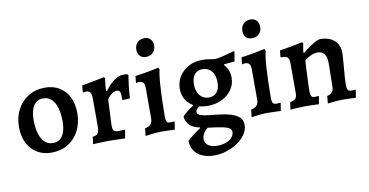

<svg xmlns="http://www.w3.org/2000/svg" viewBox="-86 -942 2732 1423"><g transform="rotate(-10 1280.0 -231.0)"><path d="M239 12Q178 12 131.5 -16Q85 -44 59 -95.5Q33 -147 33 -215Q33 -290 63.5 -347.5Q94 -405 148 -438Q202 -471 272 -471Q335 -471 381 -443Q427 -415 452 -364Q477 -313 477 -244Q477 -170 447 -111.5Q417 -53 363 -20.5Q309 12 239 12ZM262 -56Q308 -56 333.5 -93.5Q359 -131 359 -201Q359 -263 345.5 -306.5Q332 -350 306.5 -372.5Q281 -395 247 -395Q200 -395 174.5 -357.5Q149 -320 149 -250Q149 -187 163 -143.5Q177 -100 202 -78Q227 -56 262 -56Z M559 -51Q589 -54 599 -68.5Q609 -83 609 -124V-328Q609 -362 600 -375.5Q591 -389 568 -389Q562 -389 555.5 -387.5Q549 -386 549 -386L544 -393L548 -439Q588 -446 626.5 -453.5Q665 -461 691 -466Q717 -471 717 -471L725 -463Q725 -463 722.5 -448.5Q720 -434 718 -412Q716 -390 715 -367L721 -364Q752 -410 790 -437.5Q828 -465 861 -465Q877 -465 886 -463Q895 -461 895 -461L899 -454Q899 -454 896.5 -438.5Q894 -423 890.5 -397.5Q887 -372 884 -342Q881 -312 880 -283L823 -280Q823 -326 817.5 -341Q812 -356 795 -356Q777 -356 757 -342.5Q737 -329 720 -305Q720 -305 719 -287Q718 -269 717 -241.5Q716 -214 714.5 -186Q713 -158 712 -136.5Q711 -115 711 -109Q711 -80 720 -69.5Q729 -59 753 -59Q766 -59 783.5 -60.5Q801 -62 801 -62L804 -57L793 3Q793 3 780.5 2.5Q768 2 749 1.5Q730 1 709 0.5Q688 0 671 0Q642 0 614 1Q586 2 569 3Q552 4 552 4Z M946 11 952 -45Q982 -51 995.5 -66.5Q1009 -82 1009 -108V-335Q1009 -365 999.5 -378Q990 -391 968 -391Q962 -391 953 -389Q944 -387 944 -387L949 -439Q981 -443 1012.5 -448.5Q1044 -454 1069.5 -459Q1095 -464 1111 -467.5Q1127 -471 1127 -471L1134 -455Q1130 -445 1125.5 -413Q1121 -381 1118 -333Q1115 -285 1113 -226.5Q1111 -168 1111 -103Q1111 -78 1118 -67Q1125 -56 1143 -56Q1151 -56 1162.5 -57Q1174 -58 1174 -58L1176 -53L1167 3Q1167 3 1156.5 2.5Q1146 2 1130 1.5Q1114 1 1096 0.5Q1078 0 1063 0Q1039 0 1011.5 3Q984 6 965 8.5Q946 11 946 11ZM1052 -565Q1020 -565 1004.5 -584Q989 -603 989 -630Q989 -662 1009 -683Q1029 -704 1062 -704Q1092 -704 1108.5 -685.5Q1125 -667 1125 -639Q1125 -607 1105 -586Q1085 -565 1052 -565Z M1423 242Q1372 242 1333.5 225Q1295 208 1274 176.5Q1253 145 1253 103Q1266 89 1293.5 67.5Q1321 46 1353 25V19Q1304 10 1277.5 -16Q1251 -42 1248 -82Q1266 -100 1286.5 -117Q1307 -134 1331 -148V-166L1395 -148Q1370 -133 1359 -121.5Q1348 -110 1348 -99Q1348 -80 1372 -71.5Q1396 -63 1434 -59Q1472 -55 1515 -50Q1558 -45 1596 -34Q1634 -23 1658.5 -1.5Q1683 20 1683 58Q1683 93 1661.5 126Q1640 159 1603 185Q1566 211 1519.5 226.5Q1473 242 1423 242ZM1460 175Q1494 175 1522.5 164.5Q1551 154 1568 135Q1585 116 1585 94Q1585 77 1572 66.5Q1559 56 1521.5 48Q1484 40 1410 31Q1388 48 1376.5 68.5Q1365 89 1365 109Q1365 140 1390 157.5Q1415 175 1460 175ZM1458 -188Q1497 -188 1518.5 -214Q1540 -240 1540 -288Q1540 -342 1514.5 -372.5Q1489 -403 1447 -403Q1408 -403 1386.5 -377Q1365 -351 1365 -302Q1365 -250 1390.5 -219Q1416 -188 1458 -188ZM1439 -128Q1384 -128 1343 -148Q1302 -168 1279 -204Q1256 -240 1256 -287Q1256 -340 1282.5 -381.5Q1309 -423 1354.5 -447Q1400 -471 1457 -471Q1488 -471 1512.5 -466Q1537 -461 1558 -461Q1579 -463 1616.5 -472Q1654 -481 1698 -494L1703 -489L1691 -418Q1671 -416 1650 -414Q1629 -412 1613 -411L1609 -406Q1649 -363 1649 -305Q1649 -255 1621.5 -215Q1594 -175 1546.5 -151.5Q1499 -128 1439 -128Z M1744 11 1750 -45Q1780 -51 1793.5 -66.5Q1807 -82 1807 -108V-335Q1807 -365 1797.5 -378Q1788 -391 1766 -391Q1760 -391 1751 -389Q1742 -387 1742 -387L1747 -439Q1779 -443 1810.5 -448.5Q1842 -454 1867.5 -459Q1893 -464 1909 -467.5Q1925 -471 1925 -471L1932 -455Q1928 -445 1923.5 -413Q1919 -381 1916 -333Q1913 -285 1911 -226.5Q1909 -168 1909 -103Q1909 -78 1916 -67Q1923 -56 1941 -56Q1949 -56 1960.5 -57Q1972 -58 1972 -58L1974 -53L1965 3Q1965 3 1954.5 2.5Q1944 2 1928 1.5Q1912 1 1894 0.5Q1876 0 1861 0Q1837 0 1809.5 3Q1782 6 1763 8.5Q1744 11 1744 11ZM1850 -565Q1818 -565 1802.5 -584Q1787 -603 1787 -630Q1787 -662 1807 -683Q1827 -704 1860 -704Q1890 -704 1906.5 -685.5Q1923 -667 1923 -639Q1923 -607 1903 -586Q1883 -565 1850 -565Z M2323 -47Q2349 -53 2360.5 -67Q2372 -81 2373 -106L2376 -285Q2376 -331 2358.5 -354Q2341 -377 2306 -377Q2288 -377 2268.5 -369.5Q2249 -362 2233.5 -352Q2218 -342 2209 -335Q2207 -309 2205.5 -274.5Q2204 -240 2202.5 -205.5Q2201 -171 2200 -144Q2199 -117 2199 -105Q2199 -78 2206 -67Q2213 -56 2231 -56Q2238 -56 2248.5 -57Q2259 -58 2259 -58L2262 -54L2252 3Q2252 3 2234.5 2Q2217 1 2193.5 0.5Q2170 0 2151 0Q2126 0 2100 1.5Q2074 3 2055.5 4.5Q2037 6 2037 6L2045 -50Q2074 -54 2085.5 -66.5Q2097 -79 2097 -107V-328Q2097 -362 2086.5 -375Q2076 -388 2048 -388H2036L2032 -393L2037 -440Q2079 -446 2118.5 -453.5Q2158 -461 2183 -466Q2208 -471 2208 -471L2216 -462Q2216 -462 2211.5 -441Q2207 -420 2205 -394L2209 -390Q2220 -399 2238 -413Q2256 -427 2276 -440Q2296 -453 2314 -462Q2332 -471 2343 -471Q2412 -471 2450.5 -436.5Q2489 -402 2489 -341Q2489 -327 2486.5 -296.5Q2484 -266 2481 -228.5Q2478 -191 2475.5 -158Q2473 -125 2473 -105Q2473 -79 2480 -67Q2487 -55 2505 -55Q2514 -55 2525.5 -56Q2537 -57 2537 -57L2539 -53L2530 3Q2530 3 2519.5 2.5Q2509 2 2493 1.5Q2477 1 2459.5 0.5Q2442 0 2427 0Q2412 0 2393.5 1.5Q2375 3 2357.5 4.5Q2340 6 2329 7.5Q2318 9 2318 9Z"/></g></svg>

Font: Alegreya SemiBold
Style: Regular
Weight: 600
Designer: Juan Pablo del Peral
Foundry: Huerta Tipografica
Version: Version 2.009